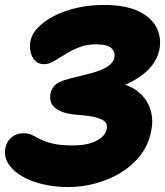

<svg xmlns="http://www.w3.org/2000/svg" viewBox="-33 -737 666 775"><path d="M242 18Q186 18 137 6Q88 -6 52.5 -27.5Q17 -49 -0.5 -78Q-18 -107 -11 -141Q-5 -168 14.5 -183.5Q34 -199 62 -199Q83 -199 97.5 -191.5Q112 -184 130.5 -174.5Q149 -165 179.5 -157.5Q210 -150 263 -150Q300 -150 328.5 -158Q357 -166 375 -180.5Q393 -195 398 -216Q401 -232 393 -243Q385 -254 358 -262Q331 -270 275 -274Q218 -279 191 -300Q164 -321 171 -360Q174 -374 182.5 -386Q191 -398 208 -406Q225 -414 256.5 -422Q288 -430 322 -438Q374 -451 399.5 -467.5Q425 -484 429 -506Q433 -525 418 -541.5Q403 -558 354 -558Q317 -558 286.5 -546Q256 -534 230.5 -518Q205 -502 184.5 -490Q164 -478 146 -478Q112 -478 97.5 -507.5Q83 -537 90 -572Q96 -601 121.5 -627Q147 -653 187 -673.5Q227 -694 278 -705.5Q329 -717 385 -717Q474 -717 526.5 -691.5Q579 -666 599.5 -624.5Q620 -583 610 -535Q603 -501 578.5 -470Q554 -439 508 -412.5Q462 -386 388 -365L424 -405Q488 -397 525 -366.5Q562 -336 574.5 -293.5Q587 -251 577 -207Q567 -154 535 -112Q503 -70 456 -41Q409 -12 354 3Q299 18 242 18Z"/></svg>

Font: Shantell Sans ExtraBold
Style: Italic
Weight: 800
Italic angle: -11°
Designer: Stephen Nixon, Anya Danilova, Shantell Martin
Foundry: Arrow Type
Version: Version 1.011;[c5ecc13dd]